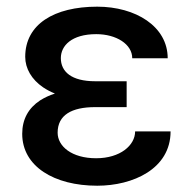

<svg xmlns="http://www.w3.org/2000/svg" viewBox="-20 -558 584 587"><path d="M367.2 -230.5V-309.6H271C198.2 -309.6 166 -338.9 166 -380.4C166 -418 198.7 -453.6 274.4 -453.6C335.4 -453.6 384.3 -422.9 384.3 -379.9H492.7C492.7 -477.5 394.5 -537.6 277.3 -537.6C145.5 -537.6 57.1 -483.9 57.1 -384.3C57.1 -348.6 76.7 -314.9 111.8 -291C122.6 -283.7 134.8 -277.3 147.9 -272C130.9 -266.6 115.7 -259.3 102.5 -251C66.9 -227.5 47.9 -193.4 47.9 -148.9C47.9 -49.3 145.5 9.8 277.3 9.8C386.2 9.8 501.5 -41.5 501.5 -156.2H393.1C393.1 -113.8 347.7 -74.2 273.9 -74.2C199.2 -74.2 156.2 -110.8 156.2 -152.3C156.2 -206.1 198.7 -230.5 271 -230.5Z"/></svg>

Font: Bert Sans Medium
Style: Regular
Weight: 500
Designer: Christian Robertson (Google), Cristiano Sobral
Foundry: Google, Cristiano Sobral
Version: Version 3.101